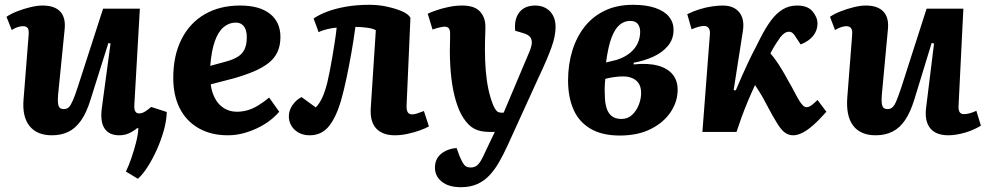

<svg xmlns="http://www.w3.org/2000/svg" viewBox="-20 -549 4103 799"><path d="M7 -479Q24 -491 50.5 -501.5Q77 -512 106 -519Q135 -526 157 -526Q207 -526 230.5 -501Q254 -476 249 -427L222 -157Q219 -123 223.5 -109Q228 -95 245 -95Q258 -95 266 -102.5Q274 -110 283 -130.5Q292 -151 304 -188L409 -513H562L539 -112Q538 -94 543 -85.5Q548 -77 559 -77Q570 -77 581.5 -83.5Q593 -90 609 -104L674 -83Q673 -46 661.5 -5.5Q650 35 633 73Q616 111 595.5 143.5Q575 176 554 195L504 165Q516 140 526.5 109.5Q537 79 545.5 46.5Q554 14 556 -15L551 -16Q534 -2 516 6Q498 14 476 14Q434 14 415 -14.5Q396 -43 404 -101L440 -368L431 -370L357 -135Q340 -79 316.5 -46.5Q293 -14 263.5 0Q234 14 196 14Q134 14 103 -24.5Q72 -63 78 -135L99 -401Q101 -424 95.5 -432Q90 -440 75 -440Q65 -440 53 -436Q41 -432 29 -424Z M979 -526Q1060 -526 1103.5 -491.5Q1147 -457 1147 -395Q1147 -360 1135 -333.5Q1123 -307 1098.5 -287.5Q1074 -268 1038 -252.5Q1002 -237 953 -223L857 -198Q861 -165 875 -139Q889 -113 912.5 -98.5Q936 -84 966 -84Q989 -84 1011 -90.5Q1033 -97 1055 -110.5Q1077 -124 1100 -143L1142 -84Q1124 -63 1100.5 -45.5Q1077 -28 1048 -14.5Q1019 -1 989 6.5Q959 14 928 14Q859 14 807.5 -15Q756 -44 728.5 -97.5Q701 -151 701 -225Q701 -318 735.5 -386Q770 -454 832.5 -490Q895 -526 979 -526ZM1007 -394Q1007 -413 1002 -426.5Q997 -440 986.5 -447.5Q976 -455 961 -455Q933 -455 910.5 -436Q888 -417 874 -377.5Q860 -338 855 -275L921 -293Q950 -301 969 -312.5Q988 -324 997.5 -343.5Q1007 -363 1007 -394Z M1285 -472Q1310 -489 1344 -501.5Q1378 -514 1421.5 -521.5Q1465 -529 1518 -529Q1556 -529 1592 -521Q1628 -513 1654 -501.5Q1680 -490 1688 -475L1672 -111Q1671 -92 1676.5 -82.5Q1682 -73 1695 -73Q1704 -73 1715 -76.5Q1726 -80 1744 -87L1765 -23Q1751 -15 1727.5 -6.5Q1704 2 1676.5 8Q1649 14 1623 14Q1572 14 1545.5 -14.5Q1519 -43 1523 -101L1544 -423Q1534 -430 1509 -433.5Q1484 -437 1459 -437Q1452 -384 1442 -327.5Q1432 -271 1421.5 -222Q1411 -173 1402 -141Q1382 -67 1351 -26.5Q1320 14 1269 14Q1242 14 1222.5 3Q1203 -8 1192.5 -26Q1182 -44 1182 -64Q1182 -90 1197.5 -112Q1213 -134 1235 -145L1294 -102Q1309 -117 1320.5 -141.5Q1332 -166 1342 -205Q1347 -227 1352.5 -254.5Q1358 -282 1363 -312Q1368 -342 1373 -373.5Q1378 -405 1381 -434Q1365 -433 1343 -428Q1321 -423 1306 -415Z M2092 57Q2075 94 2057 125.5Q2039 157 2017 180.5Q1995 204 1966 217Q1937 230 1898 230Q1847 230 1818.5 207Q1790 184 1790 149Q1790 112 1816 91Q1842 70 1880 67L1893 102Q1900 118 1906 128.5Q1912 139 1919.5 143.5Q1927 148 1938 148Q1952 148 1961.5 142Q1971 136 1980 121.5Q1989 107 1999 84L2039 0H2018Q1979 0 1954 -13Q1929 -26 1907 -60Q1890 -87 1877.5 -128Q1865 -169 1858.5 -222.5Q1852 -276 1852 -340Q1852 -351 1852.5 -362.5Q1853 -374 1853 -386.5Q1853 -399 1853 -409Q1853 -425 1847.5 -431.5Q1842 -438 1830 -438Q1823 -438 1808 -434.5Q1793 -431 1780 -426L1760 -492Q1775 -499 1798.5 -507Q1822 -515 1849.5 -520.5Q1877 -526 1903 -526Q1955 -526 1977.5 -501Q2000 -476 2000 -438Q2000 -426 1999.5 -412.5Q1999 -399 1998.5 -383Q1998 -367 1998 -346Q1998 -296 2001.5 -254.5Q2005 -213 2012.5 -177.5Q2020 -142 2033 -110Q2039 -97 2044 -90.5Q2049 -84 2055 -82Q2061 -80 2067 -80H2076L2182 -331Q2192 -354 2193 -369.5Q2194 -385 2186 -395Q2178 -405 2158 -411L2124 -421Q2119 -469 2141 -497.5Q2163 -526 2208 -526Q2231 -526 2250 -516Q2269 -506 2280.5 -486Q2292 -466 2292 -437Q2292 -419 2288 -398Q2284 -377 2275 -352Q2266 -327 2253 -296.5Q2240 -266 2221 -226Z M2559 15Q2485 15 2437 -13.5Q2389 -42 2366.5 -93.5Q2344 -145 2344 -214Q2344 -280 2361.5 -337.5Q2379 -395 2413 -438Q2447 -481 2497.5 -505Q2548 -529 2614 -529Q2669 -529 2707 -516Q2745 -503 2764 -479.5Q2783 -456 2783 -425Q2783 -386 2759.5 -358Q2736 -330 2698.5 -313Q2661 -296 2617 -288V-281Q2677 -287 2717.5 -276Q2758 -265 2779 -239.5Q2800 -214 2800 -175Q2800 -127 2771.5 -83.5Q2743 -40 2689 -12.5Q2635 15 2559 15ZM2566 -54Q2592 -54 2610 -70.5Q2628 -87 2638 -112Q2648 -137 2648 -162Q2648 -186 2638.5 -201Q2629 -216 2612 -223.5Q2595 -231 2573 -231Q2554 -231 2534 -228Q2514 -225 2499 -221Q2497 -203 2496.5 -186Q2496 -169 2497 -153Q2497 -124 2503.5 -101.5Q2510 -79 2525 -66.5Q2540 -54 2566 -54ZM2502 -289 2547 -300Q2580 -311 2601.5 -328.5Q2623 -346 2633.5 -368.5Q2644 -391 2644 -417Q2644 -436 2634.5 -449Q2625 -462 2602 -462Q2579 -462 2559.5 -446.5Q2540 -431 2525.5 -394Q2511 -357 2502 -289Z M3033 -174 3042 -173Q3054 -202 3067.5 -232.5Q3081 -263 3095 -292.5Q3109 -322 3122.5 -347.5Q3136 -373 3145 -392Q3167 -435 3189 -464.5Q3211 -494 3237.5 -510Q3264 -526 3297 -526Q3341 -526 3361.5 -501.5Q3382 -477 3382 -451Q3382 -423 3364.5 -400.5Q3347 -378 3312 -364L3294 -391Q3286 -405 3279 -411Q3272 -417 3262 -417Q3255 -417 3246.5 -412Q3238 -407 3228 -395Q3221 -385 3210 -368.5Q3199 -352 3186 -327Q3198 -313 3209 -297.5Q3220 -282 3232 -262.5Q3244 -243 3259 -215Q3276 -186 3287 -164.5Q3298 -143 3306.5 -129.5Q3315 -116 3322 -109.5Q3329 -103 3337 -103Q3347 -103 3358.5 -112Q3370 -121 3382 -133L3419 -84Q3389 -50 3364 -28Q3339 -6 3318.5 4Q3298 14 3281 14Q3263 14 3248 4Q3233 -6 3215.5 -33.5Q3198 -61 3170 -114Q3162 -130 3154 -144Q3146 -158 3138 -170.5Q3130 -183 3122 -195Q3107 -163 3092.5 -128.5Q3078 -94 3066 -61Q3054 -28 3045 0H2903L2934 -404Q2936 -422 2929.5 -431.5Q2923 -441 2910 -441Q2899 -441 2885.5 -437Q2872 -433 2858 -427L2840 -490Q2864 -502 2891.5 -510.5Q2919 -519 2944 -522.5Q2969 -526 2988 -526Q3019 -526 3039.5 -513Q3060 -500 3068.5 -476Q3077 -452 3071 -417Z M3434 -479Q3451 -491 3477.5 -501.5Q3504 -512 3532.5 -519Q3561 -526 3583 -526Q3632 -526 3656 -501Q3680 -476 3675 -427L3650 -158Q3647 -123 3651.5 -109Q3656 -95 3673 -95Q3686 -95 3694.5 -103Q3703 -111 3711.5 -132Q3720 -153 3732 -189L3836 -513H3989L3969 -109Q3968 -91 3973.5 -82.5Q3979 -74 3991 -74Q4003 -74 4017 -78Q4031 -82 4043 -88L4062 -26Q4049 -18 4032.5 -10.5Q4016 -3 3997.5 2.5Q3979 8 3960.5 11Q3942 14 3927 14Q3874 14 3850.5 -16Q3827 -46 3834 -101L3867 -368L3857 -370L3785 -135Q3769 -83 3747 -50Q3725 -17 3694.5 -1.5Q3664 14 3624 14Q3561 14 3530.5 -26Q3500 -66 3506 -144L3526 -401Q3528 -424 3521.5 -432Q3515 -440 3502 -440Q3492 -440 3480 -436Q3468 -432 3455 -424Z"/></svg>

Font: Literata
Style: Bold Italic
Weight: 700
Italic angle: -2°
Designer: Latin by Veronika Burian and Jose Scaglione. Greek by Irene Vlachou. Cyrillic by Vera Evstafieva
Foundry: TypeTogether
Version: Version 3.103;gftools[0.9.29]